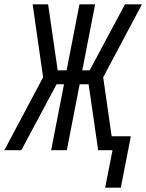

<svg xmlns="http://www.w3.org/2000/svg" viewBox="-59 -690 672 882"><path d="M424 172 458 0H392L348 -303H307L248 0H176L235 -303H201L39 0H-39L139 -335L91 -670H162L206 -367H247L306 -670H378L319 -367H353L515 -670H593L415 -335L454 -64H542L496 172Z"/></svg>

Font: Lode Term
Style: Italic
Weight: 400
Italic angle: -11°
Monospace: yes
Designer: Belleve Invis
Foundry: Belleve Invis
Version: Version 29.2.0